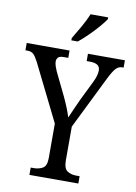

<svg xmlns="http://www.w3.org/2000/svg" viewBox="-104 -995 750 1059"><g transform="rotate(10 271.0 -465.5)"><path d="M137 0V-41H154Q183 -41 204.5 -53.5Q226 -66 226 -110V-303L69 -620Q54 -649 42 -661Q30 -673 7 -673H-4V-714H236V-673H211Q187 -673 179 -663.5Q171 -654 171 -642Q171 -630 176 -615Q181 -600 186 -589L250 -457Q264 -427 275 -399.5Q286 -372 293 -349Q301 -369 314 -397Q327 -425 341 -457L396 -569Q414 -607 414 -633Q414 -655 399 -664Q384 -673 359 -673H339V-714H546V-673H537Q518 -673 502.5 -656.5Q487 -640 465 -595L321 -303V-115Q321 -68 342 -54.5Q363 -41 391 -41H411V0ZM236 -784Q257 -819 279.5 -858Q302 -897 315 -931H414V-921Q403 -904 379 -876Q355 -848 326 -819.5Q297 -791 272 -771H236Z"/></g></svg>

Font: Noto Serif Condensed
Style: Regular
Weight: 400
Width: 3
Designer: Monotype Design Team
Foundry: Monotype Imaging Inc.
Version: Version 2.013; ttfautohint (v1.8.4.7-5d5b)